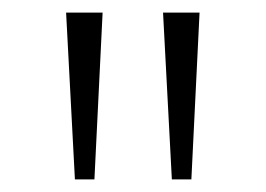

<svg xmlns="http://www.w3.org/2000/svg" viewBox="-20 -725 422 305"><path d="M99 -440 85 -705H143L130 -440ZM253 -440 239 -705H297L284 -440Z"/></svg>

Font: Nunito Sans 10pt SemiExpanded ExtraLight
Style: Regular
Weight: 250
Width: 6
Designer: Vernon Adams
Foundry: Vernon Adams
Version: Version 3.101;gftools[0.9.27]